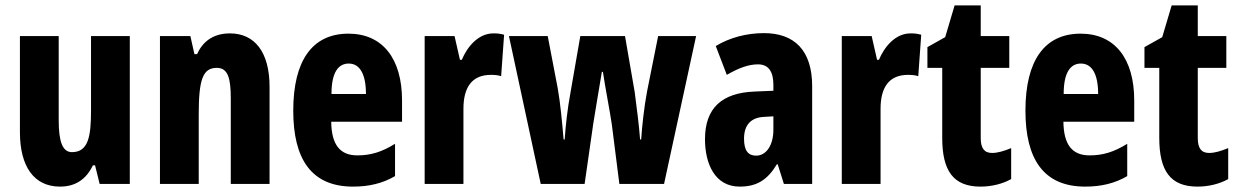

<svg xmlns="http://www.w3.org/2000/svg" viewBox="-20 -734 4601 713"><path d="M462 -600H318V-324C318 -227 308 -169 247 -169C212 -169 198 -209 198 -287V-600H54V-243C54 -116 106 -41 203 -41C260 -41 300 -68 325 -120H333L350 -51H462Z M834 -610C780 -610 736 -587 712 -533H702L687 -600H574V-51H718V-310C718 -438 733 -482 785 -482C827 -482 837 -443 837 -368V-51H981V-412C981 -540 926 -610 834 -610Z M1274 -609C1139 -609 1069 -508 1069 -323C1069 -145 1135 -41 1291 -41C1350 -41 1401 -53 1447 -80V-200C1397 -169 1356 -157 1307 -157C1243 -157 1211 -196 1210 -282H1473V-361C1473 -516 1401 -609 1274 -609ZM1275 -498C1316 -498 1339 -459 1339 -385H1211C1211 -468 1238 -498 1275 -498Z M1812 -610C1756 -610 1715 -560 1695 -512H1688L1668 -600H1557V-51H1701V-330C1701 -409 1732 -456 1803 -456C1815 -456 1831 -455 1841 -451L1852 -605C1834 -610 1823 -610 1812 -610Z M2252 -272 2280 -51H2446L2565 -600H2424L2383 -395C2372 -337 2364 -263 2361 -216H2357C2354 -258 2345 -334 2337 -392L2301 -600H2135L2099 -393C2087 -329 2080 -263 2077 -216H2073C2068 -274 2061 -352 2051 -407L2014 -600H1870L1988 -51H2151L2183 -274C2188 -308 2206 -411 2215 -467H2219C2226 -417 2246 -315 2252 -272Z M2817 -611C2752 -611 2689 -594 2638 -563L2679 -456C2726 -483 2761 -495 2795 -495C2834 -495 2852 -468 2852 -419V-397L2781 -394C2662 -389 2598 -334 2598 -217C2598 -127 2634 -41 2727 -41C2793 -41 2831 -68 2865 -124H2868L2891 -51H2996V-414C2996 -547 2930 -611 2817 -611ZM2818 -300 2852 -302V-252C2852 -194 2825 -156 2788 -156C2758 -156 2743 -175 2743 -219C2743 -269 2768 -298 2818 -300Z M3361 -610C3305 -610 3264 -560 3244 -512H3237L3217 -600H3106V-51H3250V-330C3250 -409 3281 -456 3352 -456C3364 -456 3380 -455 3390 -451L3401 -605C3383 -610 3372 -610 3361 -610Z M3664 -166C3635 -166 3622 -184 3622 -221V-482H3728V-600H3622V-714H3525L3490 -596L3424 -559V-482H3479V-222C3479 -100 3520 -41 3621 -41C3662 -41 3703 -51 3735 -69V-184C3708 -173 3685 -166 3664 -166Z M3993 -609C3858 -609 3788 -508 3788 -323C3788 -145 3854 -41 4010 -41C4069 -41 4120 -53 4166 -80V-200C4116 -169 4075 -157 4026 -157C3962 -157 3930 -196 3929 -282H4192V-361C4192 -516 4120 -609 3993 -609ZM3994 -498C4035 -498 4058 -459 4058 -385H3930C3930 -468 3957 -498 3994 -498Z M4470 -166C4441 -166 4428 -184 4428 -221V-482H4534V-600H4428V-714H4331L4296 -596L4230 -559V-482H4285V-222C4285 -100 4326 -41 4427 -41C4468 -41 4509 -51 4541 -69V-184C4514 -173 4491 -166 4470 -166Z"/></svg>

Font: Noto Sans Tamil UI ExtraCondensed ExtraBold
Style: Regular
Weight: 800
Width: 2
Designer: Jelle Bosma - Monotype Design Team
Foundry: Monotype Imaging Inc.
Version: Version 2.004